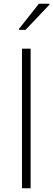

<svg xmlns="http://www.w3.org/2000/svg" viewBox="-20 -1002 283 1022"><path d="M97 0V-743H143V0ZM81 -843V-848L187 -982H243V-977L116 -843Z"/></svg>

Font: Saira ExtraLight
Style: Regular
Weight: 200
Designer: Hector Gatti with collaboration of the Omnibus-Type team
Foundry: Omnibus-Type
Version: Version 1.100; ttfautohint (v1.8.3)